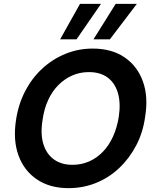

<svg xmlns="http://www.w3.org/2000/svg" viewBox="-20 -964 805 996"><path d="M335 12Q239 12 172 -33Q105 -78 76 -157.5Q47 -237 63 -341Q75 -422 110 -490Q145 -558 198.5 -607.5Q252 -657 319 -684.5Q386 -712 461 -712Q559 -712 625.5 -667Q692 -622 721 -542.5Q750 -463 733 -359Q722 -277 686.5 -209.5Q651 -142 598 -92Q545 -42 478 -15Q411 12 335 12ZM356 -109Q402 -109 442 -126.5Q482 -144 513.5 -176.5Q545 -209 566 -255Q587 -301 596 -357Q607 -430 591.5 -482Q576 -534 538 -562Q500 -590 441 -590Q395 -590 355 -572.5Q315 -555 283 -523Q251 -491 230 -445.5Q209 -400 201 -343Q189 -271 204.5 -218.5Q220 -166 259 -137.5Q298 -109 356 -109ZM465 -760 580 -944H690L550 -760ZM292 -760 395 -944H504L377 -760Z"/></svg>

Font: DM Sans 10pt
Style: Bold Italic
Weight: 700
Italic angle: -10°
Version: Version 4.004;gftools[0.9.30]